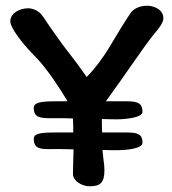

<svg xmlns="http://www.w3.org/2000/svg" viewBox="-20 -651 600 671"><path d="M424 -297H350C414 -384 485 -492 520 -534C535 -551 551 -572 551 -587C551 -620 514 -631 495 -631C465 -631 446 -619 436 -605L419 -579C377 -515 346 -446 283 -382C274 -394 253 -425 234 -449C194 -499 149 -565 129 -595C116 -614 94 -622 78 -622C50 -622 16 -606 16 -576C16 -557 49 -507 110 -446C143 -412 193 -337 216 -297H175C123 -297 98 -293 98 -274C98 -234 129 -238 182 -238C195 -238 214 -238 235 -237C236 -219 236 -202 236 -188H175C123 -188 98 -185 98 -166C98 -125 129 -130 182 -130C195 -130 215 -130 237 -129C236 -84 235 -60 235 -43C235 -18 267 0 293 0C329 0 345 -11 345 -56C345 -66 344 -79 341 -99L338 -127C363 -126 382 -126 390 -126C414 -126 478 -130 478 -152C478 -181 463 -188 424 -188H337C336 -202 336 -218 336 -235C361 -234 382 -234 390 -234C414 -234 478 -239 478 -260C478 -289 463 -297 424 -297Z"/></svg>

Font: Itim
Style: Regular
Weight: 400
Designer: CadsonDemak Team
Foundry: Pablo Impallari
Version: Version 1.002;PS 001.002;hotconv 1.0.88;makeotf.lib2.5.64775